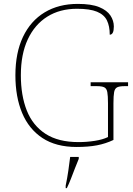

<svg xmlns="http://www.w3.org/2000/svg" viewBox="-20 -744 684 985"><path d="M373 10Q267 10 197.5 -36Q128 -82 93.5 -164.5Q59 -247 59 -358Q59 -473 98 -555Q137 -637 209 -680.5Q281 -724 379 -724Q449 -724 489 -707.5Q529 -691 546.5 -664.5Q564 -638 564 -608Q564 -566 543 -566Q543 -610 528.5 -639.5Q514 -669 477.5 -684Q441 -699 375 -699Q287 -699 222.5 -658.5Q158 -618 122.5 -542Q87 -466 87 -358Q87 -254 117.5 -177Q148 -100 213.5 -57.5Q279 -15 383 -15Q425 -15 466.5 -21.5Q508 -28 534 -41V-214Q534 -253 530.5 -271.5Q527 -290 515 -296Q503 -302 478 -302H445V-322H637V-302H618Q593 -302 581 -296Q569 -290 565.5 -271.5Q562 -253 562 -214V-26Q522 -7 477.5 1.5Q433 10 373 10ZM317 208Q325 170 330.5 132Q336 94 340 61H384V71Q375 92 364.5 119.5Q354 147 343.5 174Q333 201 323 221H317Z"/></svg>

Font: Noto Serif Tamil Thin
Style: Italic
Weight: 100
Italic angle: -12°
Designer: Indian Type Foundry, Tom Grace, and the Monotype Design Team
Foundry: Monotype Imaging Inc.
Version: Version 2.003; ttfautohint (v1.8.4.7-5d5b)